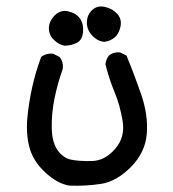

<svg xmlns="http://www.w3.org/2000/svg" viewBox="-20 -593 540 601"><path d="M197 -12Q160 -18 122 -53Q84 -88 72.5 -130.5Q61 -173 65.5 -222.5Q70 -272 81 -321Q92 -370 109 -415Q125 -427 146 -425L166 -415Q180 -399 176 -376Q160 -331 150.5 -284Q141 -237 142 -192Q143 -147 160.5 -122.5Q178 -98 203.5 -93Q229 -88 268.5 -89Q308 -90 340 -126.5Q372 -163 364 -213Q356 -263 338.5 -305Q321 -347 310 -392Q312 -408 321 -419Q335 -431 356 -429L376 -419Q401 -358 422.5 -295.5Q444 -233 439.5 -174.5Q435 -116 390 -70.5Q345 -25 296.5 -17.5Q248 -10 197 -12ZM182 -450Q166 -452 149.5 -467.5Q133 -483 133 -504.5Q133 -526 151 -544.5Q169 -563 193.5 -557.5Q218 -552 230 -535.5Q242 -519 240 -493.5Q238 -468 220.5 -459Q203 -450 182 -450ZM306 -462Q285 -464 268 -482.5Q251 -501 252 -524.5Q253 -548 269.5 -562.5Q286 -577 310 -571Q334 -565 348 -548.5Q362 -532 357 -509Q352 -486 338 -475Q324 -464 306 -462Z"/></svg>

Font: NaniFont Regular
Style: Regular
Weight: 400
Designer: Nanigashitei
Version: Version 1.036